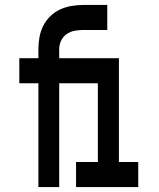

<svg xmlns="http://www.w3.org/2000/svg" viewBox="-20 -755 640 775"><path d="M135 0V-419H58V-520H135V-557Q135 -582 139.5 -606Q144 -630 155 -651.5Q166 -673 183.5 -690Q201 -707 223 -717Q245 -727 269 -731Q293 -735 317 -735H413V-634H317Q300 -634 282.5 -631Q265 -628 250 -618Q235 -608 227 -591.5Q219 -575 219 -557V-520H383V-419H219V0ZM287 0V-101H375V-419H297V-520H460V-101H538V0Z"/></svg>

Font: Iosevka Extended
Style: Bold
Weight: 700
Width: 7
Monospace: yes
Designer: Belleve Invis
Foundry: Belleve Invis
Version: Version 32.5.0; ttfautohint (v1.8.4)